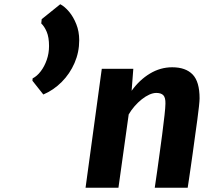

<svg xmlns="http://www.w3.org/2000/svg" viewBox="-20 -879 1011 899"><path d="M182.9 -436.5 131.8 -501 132.8 -512Q153.4 -522.3 170.8 -545.2Q188.3 -568.1 198.9 -598.7Q209.6 -629.4 209.6 -663.2Q209.6 -704.5 198.7 -730.1Q187.7 -755.7 173.2 -769.2L175.2 -789.2L262.1 -859.2Q282.8 -848.6 303.3 -824.3Q323.7 -800 337.3 -765.7Q350.9 -731.5 350.9 -690.6Q350.9 -634.4 329 -584Q307.1 -533.6 269 -495.3Q231 -457 182.9 -436.5ZM534.6 0H380.6L456.6 -557H604.2L596.3 -453.9Q633 -505 682 -534.5Q731 -564 786.2 -564Q849.3 -564 881.9 -530.3Q914.5 -496.6 914.5 -418.5Q914.5 -407.4 911.6 -380.4Q908.7 -353.3 904 -318.8Q899.3 -284.2 894.5 -250.2Q893 -239.4 889.8 -215.9Q886.6 -192.4 882.4 -161.9Q878.2 -131.5 873.6 -100Q869.1 -68.6 865.2 -42.2Q861.3 -15.8 858.8 0H704.6Q710.5 -39.4 716.3 -80.3Q722.1 -121.2 727.8 -163.6Q733.6 -206 739.4 -249.5Q746.3 -303.6 750.3 -339.1Q754.3 -374.6 754.6 -393.5Q755.3 -422 744.9 -432.9Q734.5 -443.9 711.9 -443.9Q696.7 -443.9 679.1 -436Q661.5 -428 643.8 -414Q626.1 -399.9 610.2 -381.7Q594.3 -363.5 582.6 -343.3Z"/></svg>

Font: Merriweather Sans Variable Regular
Style: Italic
Weight: 300
Italic angle: -8°
Designer: Eben Sorkin
Foundry: Eben Sorkin
Version: Version 2.001